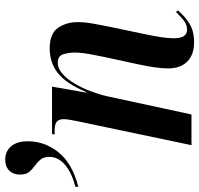

<svg xmlns="http://www.w3.org/2000/svg" viewBox="-66 -722 766 738"><g transform="rotate(-90 317.0 -353.0)"><path d="M-32 -446Q24 -461 53.5 -487Q83 -513 83 -546Q83 -568 72.5 -580.5Q62 -593 48.5 -602.5Q35 -612 25 -624Q15 -636 15 -659Q15 -685 30.5 -700.5Q46 -716 72 -716Q104 -716 123.5 -693.5Q143 -671 143 -629Q143 -564 100.5 -511Q58 -458 -32 -435ZM524 10Q475 10 449 -16.5Q423 -43 423 -90Q423 -132 439 -206L467 -335Q471 -354 477.5 -389Q484 -424 484 -450Q484 -471 477.5 -492.5Q471 -514 445 -514Q423 -514 402.5 -496Q382 -478 365 -449.5Q348 -421 335.5 -388Q323 -355 316 -324L246 0H128L221 -443Q224 -457 226 -470Q228 -483 228 -491Q228 -509 218.5 -517.5Q209 -526 183 -526H169L171 -536H353L330 -404H332Q365 -482 405 -513.5Q445 -545 500 -545Q557 -545 579 -513Q601 -481 601 -437Q601 -411 595.5 -379.5Q590 -348 584 -319L553 -171Q547 -142 543 -115.5Q539 -89 539 -67Q539 -17 572 -17Q592 -17 608.5 -30.5Q625 -44 640 -60L646 -52Q624 -26 595.5 -8Q567 10 524 10Z"/></g></svg>

Font: Noto Serif Display Condensed SemiBold
Style: Italic
Weight: 600
Width: 3
Italic angle: -12°
Designer: Monotype Design Team
Foundry: Monotype Imaging Inc.
Version: Version 2.009